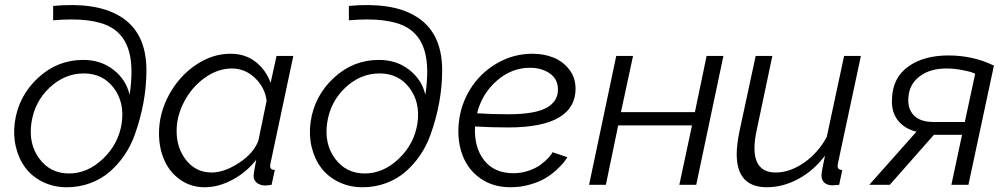

<svg xmlns="http://www.w3.org/2000/svg" viewBox="-20 -747 4069 776"><path d="M250 9.8Q196.8 9.8 153.1 -11.7Q109.4 -33.2 82.5 -69.1Q55.7 -105 44.2 -153.1Q32.7 -201.2 40 -253.9Q55.2 -359.4 133.5 -432.1Q211.9 -504.9 315.9 -504.9Q387.2 -504.9 438.2 -465.3Q489.3 -425.8 503.9 -363.8Q520 -472.7 501.5 -538.8Q482.9 -605 429.2 -636.2Q355.5 -678.7 194.8 -665V-723.1Q365.7 -738.8 460 -684.1Q571.8 -620.6 571.8 -462.9Q571.8 -333.5 523.9 -200.2Q507.8 -156.2 482.4 -119.1Q457 -82 423.3 -52.7Q389.6 -23.4 345 -6.8Q300.3 9.8 250 9.8ZM258.8 -45.9Q334.5 -45.9 397.2 -106.2Q460 -166.5 472.2 -251Q483.4 -334.5 439.2 -392.3Q395 -450.2 318.8 -450.2Q241.7 -450.2 180.7 -393.1Q119.6 -335.9 106.9 -250Q94.7 -165 139.2 -105.5Q183.6 -45.9 258.8 -45.9Z M622.6 -208Q622.6 -289.1 663.1 -363.8Q703.6 -438.5 770.8 -484.1Q837.9 -529.8 911.6 -529.8Q971.7 -529.8 1013.4 -496.8Q1055.2 -463.9 1073.7 -412.1L1097.7 -521H1165.5L1073.7 -88.9Q1071.8 -81.1 1071.8 -76.2Q1071.8 -60.1 1090.8 -60.1L1077.6 0Q1072.8 0.5 1063.7 1.7Q1054.7 2.9 1050.8 2.9Q1028.8 1.5 1016.8 -9.3Q1004.9 -20 1004.9 -37.1Q1004.9 -45.9 1015.6 -101.1Q975.6 -50.3 919.2 -20.3Q862.8 9.8 807.6 9.8Q751.5 9.8 708.5 -20.5Q665.5 -50.8 644 -99.9Q622.6 -148.9 622.6 -208ZM1024.4 -179.2 1057.6 -339.8Q1050.8 -393.6 1010.5 -431.9Q970.2 -470.2 917.5 -470.2Q859.9 -470.2 807.4 -432.4Q754.9 -394.5 724.4 -336.2Q693.8 -277.8 693.8 -217.8Q693.8 -147.5 733.4 -98.6Q772.9 -49.8 835.4 -49.8Q886.7 -49.8 946.3 -88.9Q1005.9 -127.9 1024.4 -179.2Z M1445.3 9.8Q1392.1 9.8 1348.4 -11.7Q1304.7 -33.2 1277.8 -69.1Q1251 -105 1239.5 -153.1Q1228 -201.2 1235.4 -253.9Q1250.5 -359.4 1328.9 -432.1Q1407.2 -504.9 1511.2 -504.9Q1582.5 -504.9 1633.5 -465.3Q1684.6 -425.8 1699.2 -363.8Q1715.3 -472.7 1696.8 -538.8Q1678.2 -605 1624.5 -636.2Q1550.8 -678.7 1390.1 -665V-723.1Q1561 -738.8 1655.3 -684.1Q1767.1 -620.6 1767.1 -462.9Q1767.1 -333.5 1719.2 -200.2Q1703.1 -156.2 1677.7 -119.1Q1652.3 -82 1618.7 -52.7Q1585 -23.4 1540.3 -6.8Q1495.6 9.8 1445.3 9.8ZM1454.1 -45.9Q1529.8 -45.9 1592.5 -106.2Q1655.3 -166.5 1667.5 -251Q1678.7 -334.5 1634.5 -392.3Q1590.3 -450.2 1514.2 -450.2Q1437 -450.2 1376 -393.1Q1314.9 -335.9 1302.2 -250Q1290 -165 1334.5 -105.5Q1378.9 -45.9 1454.1 -45.9Z M2055.2 -46.9Q2086.9 -46.9 2116.2 -56.9Q2145.5 -66.9 2164.8 -81.3Q2184.1 -95.7 2196.3 -108.9Q2208.5 -122.1 2212.9 -131.8L2272.9 -111.8Q2267.6 -102.1 2258.1 -90.1Q2248.5 -78.1 2228 -59.3Q2207.5 -40.5 2183.1 -26.1Q2158.7 -11.7 2121.6 -1Q2084.5 9.8 2043.9 9.8Q1972.7 9.8 1922.1 -25.6Q1871.6 -61 1849.6 -118.9Q1827.6 -176.8 1834 -247.1Q1840.8 -322.3 1880.4 -386.5Q1919.9 -450.7 1986.8 -490.2Q2053.7 -529.8 2132.8 -529.8Q2177.7 -529.8 2216.1 -514.6Q2254.4 -499.5 2280 -467Q2305.7 -434.6 2306.2 -390.1Q2307.1 -313 2239.7 -272.5Q2172.4 -231.9 2033.2 -231.9Q1966.3 -231.9 1899.9 -235.8Q1895.5 -151.9 1936.5 -99.4Q1977.5 -46.9 2055.2 -46.9ZM2122.1 -473.1Q2047.4 -473.1 1987.3 -420.2Q1927.2 -367.2 1908.2 -289.1Q1969.2 -285.2 2033.2 -285.2Q2144 -285.2 2190.7 -312.3Q2237.3 -339.4 2234.9 -389.2Q2233.4 -429.2 2200.7 -451.2Q2168 -473.1 2122.1 -473.1Z M2360.8 0 2470.7 -521H2538.6L2489.7 -293.9H2788.6L2835.9 -521H2903.8L2793.9 0H2725.6L2776.9 -240.2H2478.5L2428.7 0Z M2957.5 -124Q2957.5 -159.7 2968.3 -214.8L3034.2 -521H3101.6L3039.6 -227.1Q3029.3 -182.6 3029.3 -148.9Q3029.3 -49.8 3115.2 -49.8Q3171.9 -49.8 3228.8 -88.9Q3285.6 -127.9 3321.3 -192.9L3391.6 -521H3459.5L3368.7 -96.2Q3368.2 -92.3 3366.7 -85.4Q3365.2 -78.6 3365.2 -77.1Q3365.2 -60.1 3384.3 -60.1L3371.6 0Q3344.7 2 3343.3 2Q3322.8 1.5 3311.5 -9Q3300.3 -19.5 3300.3 -37.1Q3300.3 -54.7 3314.5 -118.2Q3269 -57.6 3206.8 -23.9Q3144.5 9.8 3079.6 9.8Q2957.5 9.8 2957.5 -124Z M3493.2 0 3684.1 -214.8Q3635.7 -226.1 3608.4 -261.2Q3581.1 -296.4 3585.4 -351.1Q3588.4 -432.6 3650.6 -477.8Q3712.9 -522.9 3813.5 -522.9Q3912.6 -522.9 3997.1 -481.9L3894 0H3825.2L3868.2 -202.1H3754.4L3576.2 0ZM3754.4 -253.9H3879.4L3921.4 -449.2Q3916 -451.7 3906.2 -455.1Q3896.5 -458.5 3866.2 -464.4Q3835.9 -470.2 3805.2 -470.2Q3738.3 -470.2 3696.3 -438Q3654.3 -405.8 3651.4 -352.1Q3647.5 -308.6 3673.1 -281.2Q3698.7 -253.9 3754.4 -253.9Z"/></svg>

Font: Rawline
Style: Italic
Weight: 400
Italic angle: -12°
Designer: Matt McInerney, Pablo Impallari, Rodrigo Fuenzalida
Foundry: Matt McInerney, Pablo Impallari, Rodrigo Fuenzalida
Version: Version 4.020;PS 004.020;hotconv 1.0.88;makeotf.lib2.5.64775